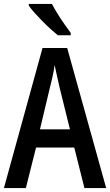

<svg xmlns="http://www.w3.org/2000/svg" viewBox="-20 -960 562 980"><path d="M411 0 359 -207H164L112 0H0L197 -715H323L522 0ZM284 -514Q280 -532 275.5 -552Q271 -572 266.5 -592Q262 -612 259 -628Q257 -612 253 -591.5Q249 -571 244 -550.5Q239 -530 235 -514L184 -300H337ZM245 -940Q257 -917 274 -889.5Q291 -862 309 -836.5Q327 -811 341 -792V-780H275Q259 -793 238 -812Q217 -831 195.5 -853Q174 -875 156 -895Q138 -915 127 -931V-940Z"/></svg>

Font: Noto Sans Bengali Condensed Medium
Style: Regular
Weight: 500
Width: 3
Designer: Jelle Bosma - Monotype Design Team
Foundry: Monotype Imaging Inc.
Version: Version 2.003